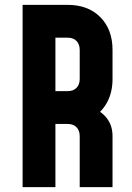

<svg xmlns="http://www.w3.org/2000/svg" viewBox="-20 -770 544 790"><path d="M73 0V-750H258Q343 -750 393 -699.2Q443 -648.5 443 -565V-445Q443 -392 422 -351.5Q401 -311 362 -286L352 -330Q395.5 -314.5 419.2 -284Q443 -253.5 443 -210V0H308V-210Q308 -232.5 295 -246.2Q282 -260 258 -260H208V0ZM208 -395H258Q282 -395 295 -408.8Q308 -422.5 308 -445V-565Q308 -587.5 295 -601.2Q282 -615 258 -615H208Z"/></svg>

Font: Mohave Light
Style: Regular
Weight: 300
Designer: Gumpita Rahayu
Foundry: Tokotype
Version: Version 2.003